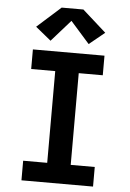

<svg xmlns="http://www.w3.org/2000/svg" viewBox="-63 -1028 727 1074"><g transform="rotate(5 300.0 -491.0)"><path d="M99 0V-110H234V-625H99V-735H501V-625H366V-110H501V0ZM193 -792 106 -863 239 -982H361L494 -863L407 -792L300 -913Z"/></g></svg>

Font: Iosevka Curly Slab XBdEx
Style: Regular
Weight: 800
Width: 7
Monospace: yes
Designer: Belleve Invis
Foundry: Belleve Invis
Version: Version 11.0.0; ttfautohint (v1.8.3)